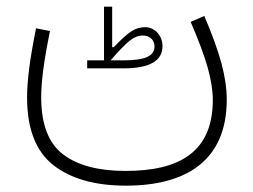

<svg xmlns="http://www.w3.org/2000/svg" viewBox="-20 -345 772 585"><path d="M245.6 -161.1V-136.7H356C435.5 -136.7 475.1 -159.2 475.1 -204.6C475.1 -236.3 451.7 -262.2 422.4 -262.2C407.2 -262.2 393.6 -258.3 380.9 -250C367.7 -241.7 349.6 -225.6 326.7 -201.2H321.8V-324.7H296.9V-161.1ZM316.9 -161.1C343.3 -191.4 362.8 -211.4 376 -221.7C389.2 -231.9 401.9 -236.8 415 -236.8C436 -236.8 450.7 -223.6 450.7 -203.6C450.7 -174.3 422.4 -161.1 356 -161.1ZM561 -278.3C585 -222.2 602.5 -175.8 612.8 -139.2C623 -102.5 628.4 -69.8 628.4 -40.5C628.4 119.1 525.4 175.8 362.8 175.8C280.3 175.8 216.8 159.2 172.4 125.5C127.9 91.8 105.5 33.7 105.5 -48.8C105.5 -70.8 107.4 -97.2 111.3 -128.4C115.2 -159.2 122.1 -200.2 132.3 -250.5L89.8 -258.8C69.8 -159.2 62.5 -96.7 62.5 -47.4C62.5 47.9 89.4 116.2 142.6 158.2C195.8 199.7 269.5 220.7 363.8 220.7C546.9 220.7 670.9 144.5 670.9 -41.5C670.9 -75.2 665.5 -111.8 654.8 -151.9C644 -191.9 626.5 -240.2 602.5 -296.4Z"/></svg>

Font: Estedad ExtraLight
Style: Regular
Weight: 200
Designer: Amin Abedi
Version: Version 7.3